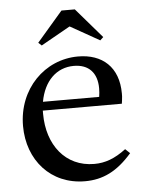

<svg xmlns="http://www.w3.org/2000/svg" viewBox="-53 -777 623 830"><g transform="rotate(-5 258.5 -362.0)"><path d="M147 -591 273 -662H275L401 -591L415 -604L303 -734H245L133 -604ZM283 10C360 10 423 -20 487 -94L467 -113C418 -76 376 -61 329 -61C204 -61 127 -161 127 -296C127 -301 127 -305 127 -310H470L472 -324C474 -338 474 -346 474 -354C474 -469 404 -530 299 -530C154 -530 36 -412 36 -251C36 -103 134 10 283 10ZM277 -491C342 -491 378 -452 378 -385C378 -373 377 -361 375 -348H131C147 -437 202 -491 277 -491Z"/></g></svg>

Font: Hedvig Letters Serif 24pt
Style: Regular
Weight: 400
Designer: Alexander Örn & Tor Weibull
Foundry: Kanon Foundry
Version: Version 1.000